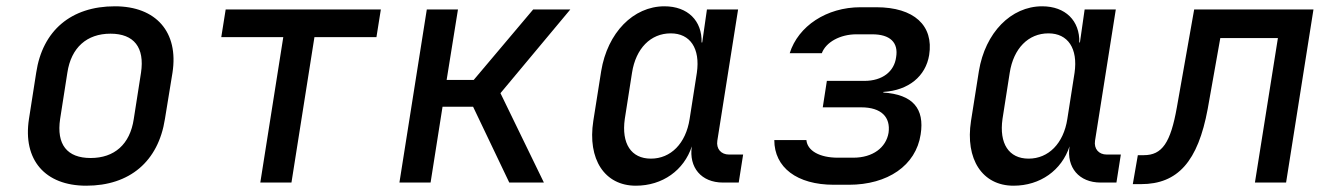

<svg xmlns="http://www.w3.org/2000/svg" viewBox="-20 -580 4240 610"><path d="M254 10C392 10 483 -67 504 -202L528 -349C548 -478 476 -560 345 -560C206 -560 115 -483 95 -349L72 -202C52 -72 123 10 254 10ZM268 -78C193 -78 159 -121 171 -202L194 -349C206 -429 256 -473 331 -473C406 -473 440 -429 428 -349L405 -202C393 -121 343 -78 268 -78Z M807 0H906L979 -462H1176L1190 -550H697L683 -462H880Z M1249 0H1348L1386 -241H1483L1598 0H1708L1570 -284L1792 -550H1674L1485 -326H1399L1435 -550H1336Z M2000 10C2085 10 2153 -39 2178 -115C2168 -48 2208 0 2277 0H2327L2341 -89H2296C2271 -89 2255 -107 2259 -133L2325 -550H2226L2211 -445H2209C2211 -514 2165 -560 2091 -560C1992 -560 1910 -476 1890 -354L1865 -196C1846 -74 1901 10 2000 10ZM2048 -76C1985 -76 1954 -124 1965 -202L1988 -349C2000 -426 2047 -474 2111 -474C2173 -474 2205 -426 2194 -349L2171 -202C2159 -124 2111 -76 2048 -76Z M2629 7H2677C2800 7 2890 -54 2905 -153C2918 -235 2880 -280 2786 -286L2787 -288C2867 -293 2921 -338 2932 -405C2947 -499 2884 -557 2764 -557H2714C2606 -557 2516 -497 2489 -411H2591C2604 -446 2649 -471 2701 -471H2751C2808 -471 2835 -445 2827 -398C2821 -353 2784 -323 2726 -323H2607L2594 -239H2716C2780 -239 2810 -208 2803 -158C2795 -111 2753 -79 2691 -79H2642C2584 -79 2545 -101 2542 -135H2440C2440 -48 2512 7 2629 7Z M3200 10C3285 10 3353 -39 3378 -115C3368 -48 3408 0 3477 0H3527L3541 -89H3496C3471 -89 3455 -107 3459 -133L3525 -550H3426L3411 -445H3409C3411 -514 3365 -560 3291 -560C3192 -560 3110 -476 3090 -354L3065 -196C3046 -74 3101 10 3200 10ZM3248 -76C3185 -76 3154 -124 3165 -202L3188 -349C3200 -426 3247 -474 3311 -474C3373 -474 3405 -426 3394 -349L3371 -202C3359 -124 3311 -76 3248 -76Z M3579 5H3605C3722 5 3786 -67 3817 -234L3857 -459H4040L3967 0H4066L4153 -550H3774L3719 -239C3699 -126 3672 -87 3614 -87H3595Z"/></svg>

Font: JetBrains Mono Medium
Style: Italic
Weight: 436
Italic angle: -9°
Monospace: yes
Designer: Philipp Nurullin, Konstantin Bulenkov
Foundry: JetBrains
Version: Version 2.305